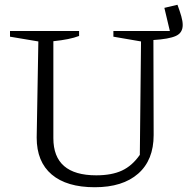

<svg xmlns="http://www.w3.org/2000/svg" viewBox="-20 -777 801 806"><path d="M725 -757Q735 -730 741 -709Q747 -688 747 -672Q747 -639 718 -626Q689 -613 624 -609L625 -210Q625 -105 560 -48Q495 9 378 9Q260 9 197 -44.5Q134 -98 134 -199L141 -603L22 -623V-647H312V-626Q273 -611 204 -604V-197Q204 -41 384 -41Q449 -41 492 -61Q535 -81 567 -127L572 -603L456 -623V-647H693L670 -744Z"/></svg>

Font: Piazzolla Light
Style: Regular
Weight: 300
Designer: Juan Pablo del Peral
Foundry: Huerta Tipografica
Version: Version 1.330